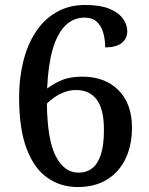

<svg xmlns="http://www.w3.org/2000/svg" viewBox="-20 -744 599 774"><path d="M293 10Q225 10 171.5 -27Q118 -64 87.5 -144Q57 -224 57 -352Q57 -426 73 -493Q89 -560 122 -612Q155 -664 206 -694Q257 -724 324 -724Q383 -724 420 -709Q457 -694 475 -669.5Q493 -645 493 -618Q493 -589 471 -571Q449 -553 404 -553Q404 -585 396 -612.5Q388 -640 370 -656.5Q352 -673 322 -673Q275 -673 242.5 -640Q210 -607 192 -544Q174 -481 170 -387Q194 -406 228 -420.5Q262 -435 312 -435Q403 -435 457.5 -380.5Q512 -326 512 -230Q512 -159 486.5 -105Q461 -51 412 -20.5Q363 10 293 10ZM296 -48Q329 -48 352 -66Q375 -84 387 -122Q399 -160 399 -220Q399 -304 370 -342.5Q341 -381 287 -381Q263 -381 241 -373Q219 -365 200.5 -352.5Q182 -340 169 -326Q171 -178 205.5 -113Q240 -48 296 -48Z"/></svg>

Font: Noto Serif Gujarati Medium
Style: Regular
Weight: 500
Version: Version 2.102